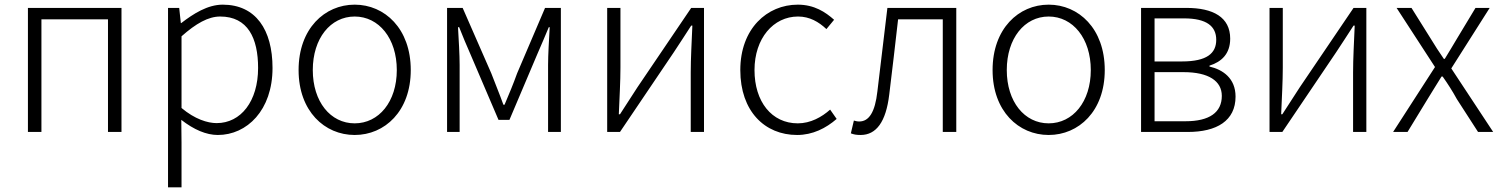

<svg xmlns="http://www.w3.org/2000/svg" viewBox="-20 -567 6451 825"><path d="M100 0H158V-484H444V0H502V-533H100Z M702 238H760V46L759 -52C813 -10 866 13 916 13C1041 13 1151 -93 1151 -275C1151 -439 1079 -547 937 -547C872 -547 811 -508 759 -468H757L750 -533H702ZM911 -38C872 -38 817 -55 760 -103V-411C822 -466 875 -496 926 -496C1045 -496 1089 -403 1089 -275C1089 -132 1015 -38 911 -38Z M1504 13C1633 13 1745 -89 1745 -266C1745 -444 1633 -547 1504 -547C1375 -547 1263 -444 1263 -266C1263 -89 1375 13 1504 13ZM1504 -37C1400 -37 1324 -130 1324 -266C1324 -402 1400 -496 1504 -496C1608 -496 1685 -402 1685 -266C1685 -130 1608 -37 1504 -37Z M1901 0H1955V-288C1955 -331 1951 -397 1948 -450H1953C1968 -411 1985 -372 2001 -335L2122 -52H2169L2289 -335C2305 -372 2322 -411 2338 -450H2342C2339 -397 2335 -331 2335 -288V0H2390V-533H2322L2202 -252C2186 -207 2167 -162 2148 -117H2143C2127 -162 2108 -207 2091 -252L1968 -533H1901Z M2589 0H2644L2875 -342C2896 -374 2929 -424 2950 -457H2955C2952 -386 2948 -315 2948 -256V0H3005V-533H2950L2719 -192C2698 -159 2665 -109 2644 -76H2639C2642 -147 2646 -219 2646 -276V-533H2589Z M3405 13C3472 13 3529 -16 3575 -56L3547 -96C3511 -64 3463 -37 3408 -37C3296 -37 3222 -130 3222 -266C3222 -402 3303 -496 3409 -496C3459 -496 3498 -473 3531 -442L3564 -482C3527 -515 3479 -547 3408 -547C3276 -547 3161 -444 3161 -266C3161 -89 3266 13 3405 13Z M3678 13C3745 13 3787 -43 3801 -161C3814 -269 3827 -376 3839 -484H4031V0H4089V-533H3793C3779 -413 3764 -294 3750 -174C3740 -85 3714 -45 3672 -45C3663 -45 3656 -47 3649 -49L3636 6C3649 11 3660 13 3678 13Z M4486 13C4615 13 4727 -89 4727 -266C4727 -444 4615 -547 4486 -547C4357 -547 4245 -444 4245 -266C4245 -89 4357 13 4486 13ZM4486 -37C4382 -37 4306 -130 4306 -266C4306 -402 4382 -496 4486 -496C4590 -496 4667 -402 4667 -266C4667 -130 4590 -37 4486 -37Z M4883 0H5084C5208 0 5289 -48 5289 -152C5289 -231 5234 -268 5177 -281V-285C5228 -301 5266 -335 5266 -401C5266 -493 5193 -533 5078 -533H4883ZM4941 -303V-488H5068C5165 -488 5206 -454 5206 -396C5206 -338 5166 -303 5059 -303ZM4941 -46V-257H5066C5173 -257 5230 -219 5230 -155C5230 -84 5177 -46 5074 -46Z M5435 0H5490L5721 -342C5742 -374 5775 -424 5796 -457H5801C5798 -386 5794 -315 5794 -256V0H5851V-533H5796L5565 -192C5544 -159 5511 -109 5490 -76H5485C5488 -147 5492 -219 5492 -276V-533H5435Z M5966 0H6028L6114 -141C6135 -174 6154 -207 6174 -238H6179C6201 -207 6222 -174 6240 -141L6331 0H6396L6216 -273L6381 -533H6320L6241 -402C6223 -372 6206 -343 6188 -314H6184C6164 -343 6145 -372 6127 -402L6045 -533H5981L6146 -279Z"/></svg>

Font: Genne Gothic Light
Style: Regular
Weight: 300
Designer: Ryoko NISHIZUKA (kana & ideographs); Paul D. Hunt (Latin, Greek & Cyrillic); Wenlong ZHANG (bopomofo); Sandoll Communica
Foundry: Adobe Systems Incorporated
Version: Version 1.004;PS 1.004;hotconv 16.6.51;makeotf.lib2.5.65220